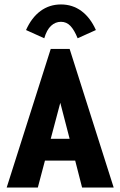

<svg xmlns="http://www.w3.org/2000/svg" viewBox="-20 -843 540 863"><path d="M349 0 318 -121H182L150 0H10L208 -623H293L491 0ZM251 -381 208 -219H293ZM179 -671 97 -708Q122 -764 162 -793.5Q202 -823 254 -823Q306 -823 346 -793.5Q386 -764 411 -708L329 -671Q314 -708 296.5 -726.5Q279 -745 254 -745Q229 -745 209.5 -727Q190 -709 179 -671Z"/></svg>

Font: Inconsolata Black
Style: Regular
Weight: 900
Monospace: yes
Designer: Raph Levien, Cyreal, Brenton Simpson
Foundry: Raph Levien, Cyreal, Google
Version: Version 3.001; ttfautohint (v1.8.2.53-6de2)